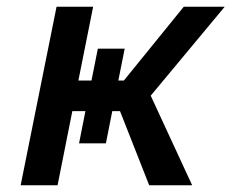

<svg xmlns="http://www.w3.org/2000/svg" viewBox="-20 -552 690 572"><path d="M424.5 0 337.5 -221H314.5L295.5 -125H215.5L234.5 -221H195.5L151.5 0H41.5L148.5 -532H257.5L213.5 -312H252.5L271.5 -407H351.5L332.5 -312H349L527.5 -532H649.5L429 -267L552.5 0Z"/></svg>

Font: Argentum Sans
Style: Italic
Weight: 400
Italic angle: -11.3099°
Designer: Julieta Ulanovsky, Owen Earl, Rasmus Andersson, Cristiano Sobral
Foundry: The Argentum Sans Project Authors
Version: Version 3.131; ttfautohint (v1.8.4.7-5d5b-dirty)